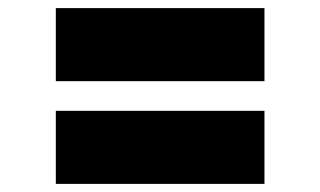

<svg xmlns="http://www.w3.org/2000/svg" viewBox="-20 -652 789 473"><path d="M117.5 -452H631.5V-632H117.5ZM117.5 -199H631.5V-379H117.5Z"/></svg>

Font: Spartan Black
Style: Regular
Weight: 900
Designer: Matt Bailey, Mirko Velimirovic
Foundry: Matt Bailey
Version: Version 1.003; ttfautohint (v1.8.3)